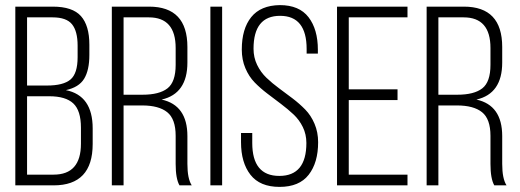

<svg xmlns="http://www.w3.org/2000/svg" viewBox="-20 -726 2037 752"><path d="M40 -700H187Q264 -700 297 -663Q330 -626 330 -551V-511Q330 -451 309.5 -417.5Q289 -384 238 -373Q343 -352 343 -223V-162Q343 0 190 0H40ZM86 -391H164Q228 -391 256 -414.5Q284 -438 284 -502V-547Q284 -604 262 -631Q240 -658 186 -658H86ZM86 -42H190Q297 -42 297 -163V-226Q297 -293 267 -321Q237 -349 173 -349H86Z M418 -700H564Q714 -700 714 -542V-481Q714 -359 613 -336Q714 -314 714 -193V-84Q714 -26 731 0H683Q668 -26 668 -84V-194Q668 -260 635 -286.5Q602 -313 537 -313H464V0H418ZM464 -355H538Q604 -355 636 -380Q668 -405 668 -472V-538Q668 -658 563 -658H464Z M804 -700H850V0H804Z M1076 -706Q1152 -706 1188.5 -658.5Q1225 -611 1225 -531V-516H1181V-534Q1181 -664 1077 -664Q973 -664 973 -535Q973 -501 987 -472Q1001 -443 1023.5 -421.5Q1046 -400 1072.5 -380.5Q1099 -361 1126 -340.5Q1153 -320 1175.5 -297Q1198 -274 1212 -241Q1226 -208 1226 -169Q1226 -89 1189 -41.5Q1152 6 1075 6Q998 6 961 -41.5Q924 -89 924 -169V-205H968V-166Q968 -37 1074 -37Q1180 -37 1180 -166Q1180 -200 1166 -228.5Q1152 -257 1129.5 -278Q1107 -299 1080.5 -319Q1054 -339 1027 -359.5Q1000 -380 977.5 -403Q955 -426 941 -459Q927 -492 927 -532Q927 -613 964 -659Q1001 -705 1076 -706Z M1346 -376H1537V-334H1346V-42H1576V0H1300V-700H1576V-658H1346Z M1651 -700H1797Q1947 -700 1947 -542V-481Q1947 -359 1846 -336Q1947 -314 1947 -193V-84Q1947 -26 1964 0H1916Q1901 -26 1901 -84V-194Q1901 -260 1868 -286.5Q1835 -313 1770 -313H1697V0H1651ZM1697 -355H1771Q1837 -355 1869 -380Q1901 -405 1901 -472V-538Q1901 -658 1796 -658H1697Z"/></svg>

Font: Bebas Neue Book
Style: Regular
Weight: 400
Designer: Ryoichi Tsunekawa
Foundry: Ryoichi Tsunekawa
Version: Version 001.003